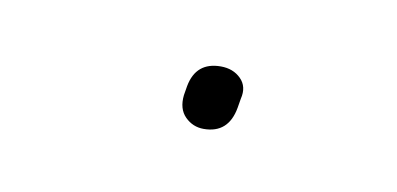

<svg xmlns="http://www.w3.org/2000/svg" viewBox="-25 -338 252 122"><g transform="rotate(10 101.0 -277.5)"><path d="M108 -257Q101 -257 96 -262Q91 -267 92 -276L93 -282Q96 -298 112 -298Q120 -298 125 -293Q130 -288 128 -280L127 -274Q124 -257 108 -257Z"/></g></svg>

Font: Sofia Sans Hairline
Style: Italic
Weight: 1
Italic angle: -9°
Designer: Botio Nikoltchev, Ani Petrova
Foundry: lettersoup
Version: Version 4.102